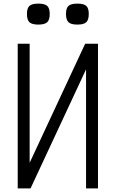

<svg xmlns="http://www.w3.org/2000/svg" viewBox="-20 -1042 640 1062"><path d="M78 0V-800H144V0H78L451 -800H522V0H456V-800H522L149 0ZM408 -906Q373 -906 359 -919Q345 -932 345 -965Q345 -997 359 -1009.5Q373 -1022 408 -1022Q443 -1022 457 -1009.5Q471 -997 471 -965Q471 -932 457 -919Q443 -906 408 -906ZM192 -906Q157 -906 143 -919Q129 -932 129 -965Q129 -997 143 -1009.5Q157 -1022 192 -1022Q227 -1022 241 -1009.5Q255 -997 255 -965Q255 -932 241 -919Q227 -906 192 -906Z"/></svg>

Font: Victor Mono Light
Style: Regular
Weight: 300
Monospace: yes
Designer: Rune Bjørnerås
Version: Version 1.561;gftools[0.9.30]